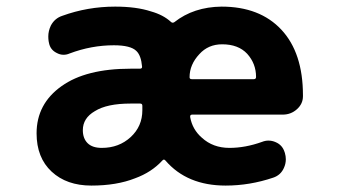

<svg xmlns="http://www.w3.org/2000/svg" viewBox="-20 -580 1040 592"><path d="M675.8 -7.8Q556.6 -7.8 490.2 -85Q485.4 -90.8 480.5 -85Q447.3 -48.8 396.5 -30.3Q339.8 -7.8 261.7 -7.8Q185.5 -7.8 139.2 -50.8Q92.8 -93.8 92.8 -168.9Q92.8 -259.8 169.9 -314.5Q245.1 -368.2 382.8 -368.2H411.1Q418.9 -368.2 418 -375Q415 -409.2 400.4 -422.9Q382.8 -440.4 331.1 -440.4Q261.7 -440.4 194.3 -415Q185.5 -411.1 175.8 -411.1Q165 -411.1 154.3 -417Q134.8 -426.8 130.9 -448.2L129.9 -453.1Q128.9 -460 128.9 -467.8Q128.9 -484.4 136.7 -501Q148.4 -523.4 171.9 -531.2Q250 -559.6 335 -559.6Q400.4 -559.6 445.3 -544.9Q483.4 -534.2 506.8 -512.7Q511.7 -507.8 517.6 -511.7Q577.1 -558.6 663.1 -559.6Q781.2 -559.6 847.7 -488.3Q914.1 -417 914.1 -286.1Q914.1 -285.2 914.1 -283.2Q914.1 -259.8 895.5 -243.2Q877 -226.6 851.6 -226.6H572.3Q565.4 -226.6 566.4 -218.8Q573.2 -180.7 602.5 -155.3Q636.7 -124 687.5 -124Q736.3 -124 788.1 -142.6Q797.9 -146.5 807.6 -146.5Q819.3 -146.5 830.1 -141.6Q850.6 -132.8 857.4 -111.3L858.4 -108.4Q861.3 -98.6 861.3 -88.9Q861.3 -75.2 855.5 -62.5Q845.7 -40 822.3 -32.2Q750 -7.8 675.8 -7.8ZM382.8 -260.7Q309.6 -260.7 272.5 -237.3Q235.4 -215.8 235.4 -178.7Q235.4 -153.3 250 -138.7Q264.6 -124 293.9 -124Q346.7 -124 382.8 -157.2Q418.9 -190.4 418.9 -240.2V-253.9Q418.9 -260.7 412.1 -260.7ZM762.7 -335.9Q769.5 -335.9 769.5 -342.8Q769.5 -383.8 742.2 -414.1Q714.8 -443.4 665 -443.4Q622.1 -443.4 594.7 -413.1Q564.5 -380.9 564.5 -341.8Q564.5 -335.9 571.3 -335.9Z"/></svg>

Font: Rounded Mgen+ 2m bold
Style: Bold
Weight: 700
Designer: [Source Han Sans]
Ryoko NISHIZUKA  (kana & ideographs); Paul D. Hunt (Latin, Greek & Cyrillic); Wenlong ZHANG  (bopomofo
Version: Version 1.059.20150602